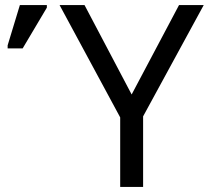

<svg xmlns="http://www.w3.org/2000/svg" viewBox="-20 -734 820 754"><path d="M497 -363 683 -714H780L542 -277V0H452V-273L214 -714H312ZM10 -544V-556L58 -714H164V-704L69 -544Z"/></svg>

Font: Noto Sans
Style: Regular
Weight: 400
Designer: Monotype Design Team
Foundry: Monotype Imaging Inc.
Version: Version 2.007